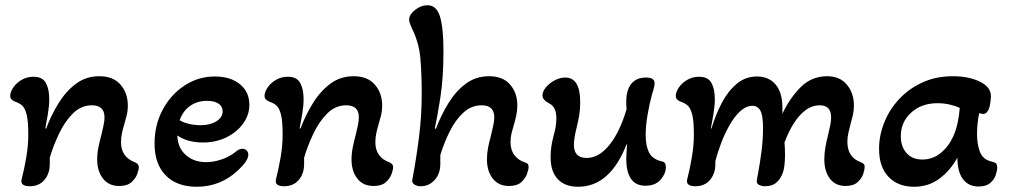

<svg xmlns="http://www.w3.org/2000/svg" viewBox="-20 -700 3851 733"><path d="M94 11Q58 11 62 -13Q73 -56 80.5 -100.5Q88 -145 88 -186Q88 -239 81.5 -263.5Q75 -288 64 -297.5Q53 -307 37 -312Q30 -315 24.5 -320Q19 -325 19 -334Q19 -348 30 -365Q41 -382 61.5 -394.5Q82 -407 108 -407Q142 -407 155 -383.5Q168 -360 168 -322Q168 -297 163 -266Q158 -235 153 -210L156 -209Q176 -262 204.5 -307.5Q233 -353 271 -381Q309 -409 359 -409Q412 -409 440 -377Q468 -345 468 -297Q468 -277 463.5 -259Q459 -241 454 -224Q449 -208 445.5 -191Q442 -174 442 -157Q442 -100 496 -80Q510 -74 510 -62Q510 -53 504 -36Q498 -19 482 -4.5Q466 10 435 10Q395 10 373 -18.5Q351 -47 351 -91Q351 -116 356.5 -141.5Q362 -167 368 -189Q372 -206 375.5 -222.5Q379 -239 379 -252Q379 -298 331 -298Q290 -298 259 -267.5Q228 -237 206 -191Q184 -145 170 -98V-74Q170 -37 149.5 -13Q129 11 94 11Z M731 13Q655 13 612.5 -30.5Q570 -74 570 -152Q570 -223 601 -281Q632 -339 684.5 -373.5Q737 -408 800 -408Q860 -408 896 -378.5Q932 -349 932 -300Q932 -261 908 -228Q884 -195 844 -175.5Q804 -156 755 -156Q695 -156 657 -183Q658 -137 688.5 -109Q719 -81 767 -81Q796 -81 826.5 -91.5Q857 -102 879 -120Q893 -132 905 -132Q915 -132 921.5 -125.5Q928 -119 928 -109Q928 -87 890 -51Q823 13 731 13ZM746 -222Q782 -222 806 -237Q830 -252 830 -275Q830 -294 814 -304.5Q798 -315 770 -315Q733 -315 705.5 -295.5Q678 -276 666 -241Q680 -232 702 -227Q724 -222 746 -222Z M1065 11Q1029 11 1033 -13Q1044 -56 1051.5 -100.5Q1059 -145 1059 -186Q1059 -239 1052.5 -263.5Q1046 -288 1035 -297.5Q1024 -307 1008 -312Q1001 -315 995.5 -320Q990 -325 990 -334Q990 -348 1001 -365Q1012 -382 1032.5 -394.5Q1053 -407 1079 -407Q1113 -407 1126 -383.5Q1139 -360 1139 -322Q1139 -297 1134 -266Q1129 -235 1124 -210L1127 -209Q1147 -262 1175.5 -307.5Q1204 -353 1242 -381Q1280 -409 1330 -409Q1383 -409 1411 -377Q1439 -345 1439 -297Q1439 -277 1434.5 -259Q1430 -241 1425 -224Q1420 -208 1416.5 -191Q1413 -174 1413 -157Q1413 -100 1467 -80Q1481 -74 1481 -62Q1481 -53 1475 -36Q1469 -19 1453 -4.5Q1437 10 1406 10Q1366 10 1344 -18.5Q1322 -47 1322 -91Q1322 -116 1327.5 -141.5Q1333 -167 1339 -189Q1343 -206 1346.5 -222.5Q1350 -239 1350 -252Q1350 -298 1302 -298Q1261 -298 1230 -267.5Q1199 -237 1177 -191Q1155 -145 1141 -98V-74Q1141 -37 1120.5 -13Q1100 11 1065 11Z M1586 11Q1572 11 1562 4.5Q1552 -2 1554 -13Q1569 -93 1579.5 -175.5Q1590 -258 1590 -342Q1590 -416 1585 -476Q1580 -536 1553 -591Q1548 -602 1545 -610Q1542 -618 1542 -625Q1542 -644 1564.5 -662Q1587 -680 1612 -680Q1647 -680 1660 -636Q1673 -592 1673 -506Q1673 -403 1661 -326.5Q1649 -250 1640 -210L1644 -208Q1664 -261 1692.5 -307Q1721 -353 1759 -381Q1797 -409 1847 -409Q1900 -409 1927.5 -377Q1955 -345 1955 -298Q1955 -278 1951 -259.5Q1947 -241 1942 -224Q1937 -208 1933 -191.5Q1929 -175 1929 -158Q1929 -127 1944 -107.5Q1959 -88 1984 -80Q1991 -78 1994.5 -74.5Q1998 -71 1998 -62Q1998 -53 1992 -36Q1986 -19 1970 -4.5Q1954 10 1923 10Q1883 10 1861 -18.5Q1839 -47 1839 -92Q1839 -114 1843.5 -137Q1848 -160 1854 -181Q1859 -202 1863 -220.5Q1867 -239 1867 -252Q1867 -298 1819 -298Q1779 -298 1748.5 -269.5Q1718 -241 1696.5 -197.5Q1675 -154 1661 -108V-74Q1661 -37 1639.5 -13Q1618 11 1586 11Z M2187 13Q2137 13 2109.5 -16Q2082 -45 2082 -100Q2082 -139 2093 -180Q2098 -197 2101 -214Q2104 -231 2104 -248Q2104 -292 2077 -305Q2051 -319 2051 -335Q2051 -351 2064.5 -367Q2078 -383 2098 -393.5Q2118 -404 2138 -404Q2195 -404 2195 -311Q2195 -281 2190.5 -255.5Q2186 -230 2180 -207Q2176 -191 2173.5 -175Q2171 -159 2171 -147Q2171 -97 2220 -97Q2266 -97 2306 -146Q2346 -195 2372 -283L2371 -302Q2369 -352 2388.5 -378Q2408 -404 2446 -404Q2479 -404 2479 -383Q2479 -376 2476.5 -365Q2474 -354 2469 -339Q2459 -302 2452 -260.5Q2445 -219 2445 -184Q2445 -145 2457 -119.5Q2469 -94 2502 -85Q2511 -84 2516.5 -79.5Q2522 -75 2522 -61Q2522 -37 2502 -14Q2482 9 2444 9Q2371 9 2371 -94Q2371 -112 2374 -148L2372 -149Q2309 13 2187 13Z M2635 11Q2599 11 2603 -13Q2614 -56 2621.5 -100.5Q2629 -145 2629 -186Q2629 -239 2622.5 -263.5Q2616 -288 2605 -297.5Q2594 -307 2578 -312Q2571 -315 2565.5 -320Q2560 -325 2560 -334Q2560 -348 2571 -365Q2582 -382 2602.5 -394.5Q2623 -407 2649 -407Q2683 -407 2696 -383.5Q2709 -360 2709 -322Q2709 -297 2704 -266Q2699 -235 2694 -210L2696 -209Q2712 -262 2735.5 -307Q2759 -352 2792.5 -380Q2826 -408 2870 -408Q2915 -408 2941 -377.5Q2967 -347 2967 -288V-266Q2996 -327 3037.5 -368Q3079 -409 3138 -409Q3186 -409 3213 -377Q3240 -345 3240 -297Q3240 -278 3236 -260.5Q3232 -243 3227 -226Q3223 -210 3219 -193Q3215 -176 3215 -159Q3215 -99 3266 -81Q3273 -78 3277 -74.5Q3281 -71 3281 -62Q3281 -53 3275.5 -36Q3270 -19 3254 -4.5Q3238 10 3208 10Q3169 10 3148 -18.5Q3127 -47 3127 -91Q3127 -113 3131 -137Q3135 -161 3141 -183Q3146 -203 3149.5 -221Q3153 -239 3153 -252Q3153 -276 3141.5 -287Q3130 -298 3111 -298Q3079 -298 3053.5 -278Q3028 -258 3008.5 -226Q2989 -194 2975 -156Q2976 -147 2976.5 -132.5Q2977 -118 2977 -107Q2977 -88 2974.5 -67Q2972 -46 2965 -32Q2957 -13 2941.5 -1Q2926 11 2900 11Q2889 11 2879 6.5Q2869 2 2869 -8Q2869 -12 2875 -43.5Q2881 -75 2887 -121Q2893 -167 2893 -211Q2893 -259 2883 -277.5Q2873 -296 2853 -296Q2828 -296 2805.5 -275Q2783 -254 2764.5 -221Q2746 -188 2732.5 -152Q2719 -116 2711 -85V-74Q2711 -37 2690.5 -13Q2670 11 2635 11Z M3469 13Q3409 13 3372.5 -24.5Q3336 -62 3336 -132Q3336 -182 3355.5 -231.5Q3375 -281 3412 -321Q3449 -361 3501 -385Q3553 -409 3618 -409Q3678 -409 3720.5 -388.5Q3763 -368 3763 -333Q3763 -324 3761 -309.5Q3759 -295 3756 -286Q3753 -278 3747.5 -271.5Q3742 -265 3733 -265Q3729 -265 3718 -268Q3714 -247 3712 -227Q3710 -207 3710 -187Q3710 -149 3721.5 -119.5Q3733 -90 3767 -83Q3776 -81 3781.5 -77Q3787 -73 3787 -60Q3787 -49 3781.5 -32Q3776 -15 3760.5 -1.5Q3745 12 3716 12Q3677 12 3656 -16.5Q3635 -45 3635 -98Q3608 -49 3566.5 -18Q3525 13 3469 13ZM3501 -91Q3541 -91 3571.5 -116Q3602 -141 3619 -179Q3630 -203 3636 -231.5Q3642 -260 3644 -288Q3627 -296 3605 -301Q3583 -306 3559 -306Q3498 -306 3458.5 -270Q3419 -234 3419 -180Q3419 -140 3441 -115.5Q3463 -91 3501 -91Z"/></svg>

Font: Akaya Kanadaka
Style: Regular
Weight: 400
Designer: Vaishnavi Murthy Yerkadithaya, Juan Luis Blanco Aristondo
Version: Version 1.002; ttfautohint (v1.8.3)